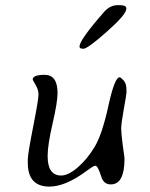

<svg xmlns="http://www.w3.org/2000/svg" viewBox="-20 -728 567 728"><path d="M426.8 -708.5H431.6Q459 -708.5 459 -696.8V-694.8Q459 -673.3 385.5 -608.2Q312 -543 295.9 -543L293.9 -543.5Q281.7 -543.5 281.7 -550.3V-552.2Q281.7 -576.7 374.5 -682.6Q397 -708.5 426.8 -708.5ZM149.4 -444.3Q198.2 -444.3 198.2 -375Q198.2 -340.8 179.4 -259.5Q160.6 -178.2 160.6 -136.2Q160.6 -62.5 211.9 -62.5Q238.8 -62.5 274.4 -93Q310.1 -123.5 338.6 -170.7Q367.2 -217.8 390.9 -326.4Q414.6 -435.1 433.6 -435.1Q437.5 -435.1 448.5 -423.3Q459.5 -411.6 459.5 -387.2V-376Q459.5 -370.6 449.5 -314.7Q439.5 -258.8 439.5 -241.5Q439.5 -224.1 444.8 -182.6L447.8 -159.7Q452.1 -132.3 452.1 -126Q452.1 -28.8 399.9 -28.8Q373 -28.8 363.8 -58.6Q351.1 -99.6 341.3 -99.6Q335 -99.6 310.5 -81.5Q229 -20.5 167.5 -20.5Q85.4 -20.5 85.4 -110.8V-123.5Q85.4 -144 105.7 -247.3Q126 -350.6 126 -369.1Q126 -387.7 115 -406.2Q104 -424.8 104 -426.3Q104 -444.3 149.4 -444.3Z"/></svg>

Font: Averia Libre Light
Style: Italic
Weight: 300
Italic angle: -8.5°
Version: Version 1.002